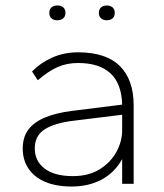

<svg xmlns="http://www.w3.org/2000/svg" viewBox="-20 -671 600 701"><path d="M242 10Q185 10 145 -7Q105 -24 84 -55.5Q63 -87 63 -128Q63 -171 84 -198.5Q105 -226 145.5 -242.5Q186 -259 242 -266L426 -289Q424 -366 383 -403.5Q342 -441 265 -441Q224 -441 190 -426Q156 -411 118 -378L97 -410Q127 -441 170 -460.5Q213 -480 265 -480Q367 -480 417.5 -430Q468 -380 468 -286V0H426V-90Q398 -40 350.5 -15Q303 10 242 10ZM246 -28Q304 -28 344 -53Q384 -78 405 -116.5Q426 -155 426 -195V-252L247 -230Q180 -222 143.5 -199Q107 -176 107 -129Q107 -83 143 -55.5Q179 -28 246 -28ZM370 -597Q357 -597 349 -604Q341 -611 341 -624Q341 -637 349 -644Q357 -651 370 -651Q383 -651 391 -644Q399 -637 399 -624Q399 -611 391 -604Q383 -597 370 -597ZM189 -597Q176 -597 168 -604Q160 -611 160 -624Q160 -637 168 -644Q176 -651 190 -651Q203 -651 211 -644Q219 -637 219 -624Q219 -611 211 -604Q203 -597 189 -597Z"/></svg>

Font: Gantari ExtraLight
Style: Regular
Weight: 250
Designer: Anugrah Pasau
Foundry: Lafontype
Version: Version 1.000